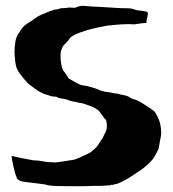

<svg xmlns="http://www.w3.org/2000/svg" viewBox="-20 -604 595 661"><path d="M248 -581Q256 -584 266 -584Q271 -584 284.5 -582.5Q298 -581 310 -581Q317 -581 329 -580Q341 -579 353.5 -578.5Q366 -578 377.5 -577Q389 -576 395 -576Q404 -576 420 -575.5Q436 -575 444 -571Q448 -569 461.5 -567.5Q475 -566 478 -565Q483 -565 484 -564.5Q485 -564 489 -560Q489 -550 486.5 -541.5Q484 -533 484 -525Q477 -525 469 -524Q461 -523 455 -522Q445 -520 442 -520Q441 -520 437.5 -520.5Q434 -521 421 -521Q409 -521 395.5 -520Q382 -519 371 -518Q360 -517 352.5 -516Q345 -515 344 -515Q333 -513 315 -509Q297 -505 278 -499.5Q259 -494 243 -487Q227 -480 221 -473Q212 -460 203.5 -452.5Q195 -445 191 -431Q189 -427 188.5 -417.5Q188 -408 189 -397.5Q190 -387 192 -377Q194 -367 197 -362Q205 -353 210 -344Q215 -335 218 -333Q225 -329 235.5 -323Q246 -317 257 -312Q259 -311 269.5 -309.5Q280 -308 294 -304Q302 -302 304 -301Q306 -300 313 -298L327 -292Q333 -290 340.5 -288.5Q348 -287 349 -287Q357 -287 365.5 -284.5Q374 -282 382 -282Q396 -278 408 -276Q420 -274 433 -265Q440 -263 448 -260Q456 -257 461 -254Q464 -252 472.5 -247Q481 -242 490 -236Q499 -230 507 -224Q515 -218 517 -212Q527 -196 531 -179.5Q535 -163 535 -146Q535 -141 533.5 -133Q532 -125 531 -120L526 -92Q524 -87 517 -74Q510 -61 508 -59Q507 -57 503 -52.5Q499 -48 494.5 -43.5Q490 -39 486 -35.5Q482 -32 481 -31Q474 -25 459.5 -15Q445 -5 428.5 5.5Q412 16 396 23.5Q380 31 371 31Q369 33 367 33L365 32Q362 32 360 34Q349 34 341 35Q333 36 324 36H312H300Q292 36 283.5 36.5Q275 37 266 37H254H244H243H242H241H240H239H238H237H230Q207 37 178 36.5Q149 36 135 31Q134 31 128.5 30Q123 29 116.5 28.5Q110 28 104 27Q98 26 95 26Q87 25 71.5 23Q56 21 50 19Q46 17 41.5 13.5Q37 10 37 5Q34 0 31 -11.5Q28 -23 25.5 -34Q23 -45 21.5 -54Q20 -63 20 -64Q20 -67 21 -67Q38 -63 55.5 -59.5Q73 -56 95 -52Q112 -52 129 -48.5Q146 -45 168 -45Q176 -45 185 -46.5Q194 -48 208 -50Q211 -51 214 -51Q217 -51 219 -52Q234 -52 254 -61.5Q274 -71 285 -76Q286 -76 290.5 -79Q295 -82 300 -86.5Q305 -91 309.5 -95Q314 -99 315 -101L334 -130Q336 -135 339.5 -141.5Q343 -148 345 -153Q348 -161 348 -170Q348 -181 345 -191Q339 -196 335.5 -202Q332 -208 326 -215Q321 -223 314 -227.5Q307 -232 299 -236Q285 -241 273 -245.5Q261 -250 253 -250Q239 -254 230.5 -255Q222 -256 214 -260Q201 -264 191.5 -265Q182 -266 174 -271Q161 -271 151.5 -274.5Q142 -278 128 -282Q123 -285 117 -288Q111 -291 108 -293Q94 -304 84 -311Q74 -318 63 -332Q53 -345 49 -349.5Q45 -354 39 -366Q34 -377 32 -396.5Q30 -416 30 -423Q30 -436 31 -444Q32 -452 33 -461Q34 -469 38 -478Q42 -487 47 -493Q58 -513 72 -521.5Q86 -530 104 -543Q110 -548 125 -554.5Q140 -561 153 -566Q155 -567 156 -567Q157 -567 159 -568H160Q166 -570 168 -571Q176 -571 182 -573.5Q188 -576 197 -576Q205 -576 209.5 -577Q214 -578 222 -578Q227 -578 230 -577.5Q233 -577 234 -577Q240 -577 248 -581Z"/></svg>

Font: Kirang Haerang sl
Style: Regular
Weight: 400
Version: Version 1.00